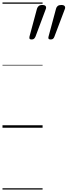

<svg xmlns="http://www.w3.org/2000/svg" viewBox="-20 -1026 543 1542"><path d="M234 -709Q219 -709 217 -716Q215 -723 217 -733L277 -956Q281 -969 290.5 -977.5Q300 -986 319 -986Q341 -986 347 -976.5Q353 -967 348 -954L265 -732Q260 -721 253.5 -715Q247 -709 234 -709ZM387 -709Q372 -709 369.5 -716Q367 -723 370 -733L430 -956Q433 -969 443 -977.5Q453 -986 472 -986Q493 -986 499.5 -976.5Q506 -967 501 -954L417 -732Q413 -721 406.5 -715Q400 -709 387 -709ZM0 486H322V496H0ZM0 -20H322V0H0ZM0 -505H322V-500H0ZM0 -1006H322V-996H0Z"/></svg>

Font: Playwrite CA Guides
Style: Regular
Weight: 400
Designer: Veronika Burian, José Scaglione
Foundry: TypeTogether
Version: Version 1.003